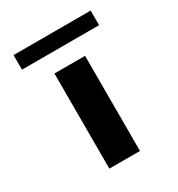

<svg xmlns="http://www.w3.org/2000/svg" viewBox="-168 -813 856 923"><g transform="rotate(-30 259.5 -351.5)"><path d="M340 0V-528H170V0ZM472 -622V-703H44V-622Z"/></g></svg>

Font: Asimov
Style: XWid
Weight: 500
Designer: Google
Version: Version 2.000980; 2014